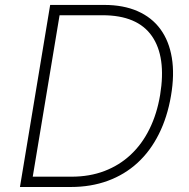

<svg xmlns="http://www.w3.org/2000/svg" viewBox="-20 -747 756 767"><path d="M180.4 -727.3H396.7Q473 -727.3 529.7 -702.4Q586.3 -677.6 620.7 -630.7Q655.2 -583.8 666.4 -516.5Q677.6 -449.2 663 -364Q648.4 -278.4 614.3 -210.8Q580.3 -143.1 529.1 -96.2Q478 -49.4 410.7 -24.7Q343.4 0 262.4 0H59.7ZM110.8 -41.2H266Q338.1 -41.2 397.5 -63.9Q457 -86.6 502.3 -129.1Q547.6 -171.5 577.4 -232.1Q607.2 -292.6 619.7 -367.9Q644.5 -519.5 587 -602.6Q529.1 -686.1 389.6 -686.1H218Z"/></svg>

Font: Inter P Extra Light
Style: Italic
Weight: 200
Italic angle: 9.39999°
Designer: Rasmus Andersson
Foundry: rsms
Version: Version 3.018;git-588b23468